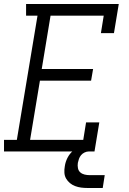

<svg xmlns="http://www.w3.org/2000/svg" viewBox="-25 -755 645 957"><path d="M-5 0V-58H59L162 -677H105V-735H567L543 -590H478L492 -677H227L183 -411H439L429 -353H174L125 -58H390L404 -145H470L446 0ZM412 182Q395 182 379.5 180Q364 178 349.5 172.5Q335 167 323.5 157.5Q312 148 304.5 135Q297 122 296 106Q295 90 298 74Q301 52 311.5 31.5Q322 11 339.5 -4Q357 -19 379 -25.5Q401 -32 422 -32L417 0Q407 0 396.5 5Q386 10 379 18.5Q372 27 368.5 37Q365 47 363 57Q361 70 363.5 83Q366 96 375 104Q384 112 396.5 115Q409 118 422 118H497L487 182Z"/></svg>

Font: Iosevka Slab LtExObl
Style: Regular
Weight: 300
Width: 7
Italic angle: -9°
Monospace: yes
Designer: Belleve Invis
Foundry: Belleve Invis
Version: Version 11.1.0; ttfautohint (v1.8.3)